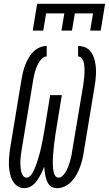

<svg xmlns="http://www.w3.org/2000/svg" viewBox="-20 -975 569 1003"><path d="M279 8Q266 8 254.5 3.5Q243 -1 236 -10.5Q229 -20 224.5 -31.5Q220 -43 217.5 -55Q215 -67 213.5 -79Q212 -91 211 -104Q206 -91 200.5 -79Q195 -67 188 -55Q181 -43 173.5 -32Q166 -21 155.5 -11.5Q145 -2 132.5 3Q120 8 107 8Q90 8 76 0Q62 -8 52.5 -20.5Q43 -33 38 -48Q33 -63 30 -79Q27 -95 26.5 -111.5Q26 -128 27 -145Q28 -162 30 -179Q32 -196 35 -213L92 -558Q95 -577 99.5 -596Q104 -615 111 -633.5Q118 -652 128 -670Q138 -688 152.5 -703Q167 -718 186 -726.5Q205 -735 224 -735V-680Q211 -680 200.5 -670Q190 -660 183 -648.5Q176 -637 171 -624.5Q166 -612 162.5 -599.5Q159 -587 156.5 -574Q154 -561 152 -549L95 -204Q93 -193 91.5 -182Q90 -171 88.5 -160Q87 -149 86.5 -138Q86 -127 86.5 -116.5Q87 -106 88 -95Q89 -84 92 -74Q95 -64 101.5 -55.5Q108 -47 119 -47Q130 -47 138.5 -56.5Q147 -66 152.5 -76.5Q158 -87 162.5 -97.5Q167 -108 170.5 -119Q174 -130 177.5 -140.5Q181 -151 184 -162Q187 -173 190 -184Q193 -195 195 -206Q197 -217 199.5 -228Q202 -239 204 -250Q206 -261 208 -272Q210 -283 212 -294L242 -478H303L273 -294Q271 -283 269.5 -272Q268 -261 266.5 -250Q265 -239 263.5 -228Q262 -217 261 -206Q260 -195 259 -184Q258 -173 257 -162Q256 -151 256 -140Q256 -129 256 -118Q256 -107 257 -96.5Q258 -86 260.5 -75.5Q263 -65 269 -56Q275 -47 286 -47Q296 -47 304.5 -54.5Q313 -62 319 -70.5Q325 -79 329.5 -88.5Q334 -98 337.5 -107.5Q341 -117 344 -127Q347 -137 349.5 -147Q352 -157 354 -166.5Q356 -176 357 -186L415 -531Q416 -542 417.5 -552.5Q419 -563 420 -573.5Q421 -584 421.5 -594.5Q422 -605 421.5 -615.5Q421 -626 420 -636Q419 -646 415.5 -655.5Q412 -665 405 -672.5Q398 -680 388 -680V-735Q405 -735 420.5 -729.5Q436 -724 447 -713Q458 -702 465 -687Q472 -672 475.5 -656.5Q479 -641 480.5 -624.5Q482 -608 481.5 -590.5Q481 -573 479 -556Q477 -539 474 -522L417 -177Q414 -157 409 -137.5Q404 -118 396.5 -98.5Q389 -79 378.5 -60.5Q368 -42 353 -26.5Q338 -11 318.5 -1.5Q299 8 279 8ZM151 -815 174 -955H529L506 -815H451L466 -905H371L356 -815H301L316 -905H221L206 -815Z"/></svg>

Font: Iosevka Curly Light Oblique
Style: Regular
Weight: 300
Italic angle: -9°
Monospace: yes
Designer: Belleve Invis
Foundry: Belleve Invis
Version: Version 11.1.0; ttfautohint (v1.8.3)